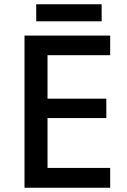

<svg xmlns="http://www.w3.org/2000/svg" viewBox="-20 -881 597 901"><path d="M497 0H95V-714H497V-622H203V-418H479V-327H203V-93H497ZM457 -861V-781H150V-861Z"/></svg>

Font: Noto Sans Hebrew Medium
Style: Regular
Weight: 500
Designer: Monotype Design Team
Foundry: Monotype Imaging Inc.
Version: Version 2.003